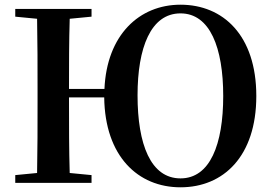

<svg xmlns="http://www.w3.org/2000/svg" viewBox="-20 -779 1160 818"><path d="M749 -19C622 -19 566 -164 566 -373C566 -575 622 -722 749 -722C875 -722 931 -575 931 -370C931 -164 875 -19 749 -19ZM749 19C931 19 1072 -112 1072 -370C1072 -629 930 -759 749 -759C574 -759 435 -631 425 -400H274C274 -501 274 -601 277 -699L370 -708V-741H45V-708L138 -699C140 -597 140 -496 140 -394V-346C140 -243 140 -141 138 -42L45 -33V0H370V-33L277 -42C274 -141 274 -243 274 -364H424C427 -113 568 19 749 19Z"/></svg>

Font: Noto Serif SC
Style: Bold
Weight: 700
Designer: Ryoko NISHIZUKA 西塚涼子 (kana & ideographs); Frank Grießhammer (Latin, Greek & Cyrillic); Wenlong ZHANG 张文龙 (bopomofo); San
Foundry: Adobe
Version: Version 2.001;hotconv 1.1.0;makeotfexe 2.6.0